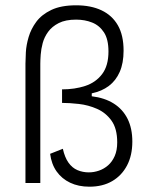

<svg xmlns="http://www.w3.org/2000/svg" viewBox="-20 -690 569 724"><path d="M317 14Q276 14 244.5 -1Q213 -16 193.5 -43.5Q174 -71 169 -110L217 -129Q224 -97 238 -77Q252 -57 272 -48.5Q292 -40 315 -40Q334 -40 353 -46.5Q372 -53 387.5 -66.5Q403 -80 412.5 -101.5Q422 -123 422 -153Q422 -205 400.5 -235Q379 -265 346 -279.5Q313 -294 277.5 -298Q242 -302 214 -302V-353Q262 -353 301.5 -366Q341 -379 365 -410.5Q389 -442 389 -496Q389 -542 372 -568Q355 -594 327.5 -605Q300 -616 267 -616Q227 -616 201.5 -603Q176 -590 161.5 -570Q147 -550 141 -527.5Q135 -505 133.5 -484Q132 -463 132 -450V0H76V-450Q76 -466 77.5 -493Q79 -520 88 -550.5Q97 -581 117 -608Q137 -635 173.5 -652.5Q210 -670 267 -670Q323 -670 363 -651Q403 -632 424.5 -594.5Q446 -557 446 -499Q446 -452 431.5 -419Q417 -386 390.5 -366Q364 -346 326 -338V-327Q375 -321 409 -299.5Q443 -278 461 -242Q479 -206 479 -156Q479 -104 459 -66Q439 -28 403 -7Q367 14 317 14Z"/></svg>

Font: Bricolage Grotesque SemiCondensed ExtraLight
Style: Regular
Weight: 250
Width: 4
Designer: Mathieu Triay
Foundry: Atelier Triay
Version: Version 1.000;gftools[0.9.30]